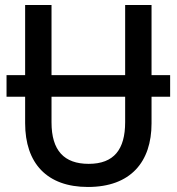

<svg xmlns="http://www.w3.org/2000/svg" viewBox="-20 -734 703 764"><path d="M6 -349H80V-244C80 -84 167 10 330 10C500 10 583 -90 583 -243V-349H657V-435H583V-714H478V-435H185V-714H80V-435H6ZM185 -247V-349H478V-248C478 -140 434 -82 333 -82C235 -82 185 -135 185 -247Z"/></svg>

Font: Noto Sans SemiCondensed Medium
Style: Regular
Weight: 500
Width: 4
Designer: Monotype Design Team
Foundry: Monotype Imaging Inc.
Version: Version 2.013